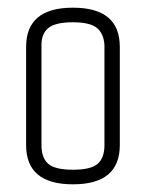

<svg xmlns="http://www.w3.org/2000/svg" viewBox="-20 -765 380 500"><path d="M88 -648V-387Q88 -354 105.5 -338.5Q123 -323 170 -323Q217 -323 234.5 -338.5Q252 -354 252 -387V-648Q250 -678 232 -692.5Q214 -707 169.5 -707Q125 -707 106.5 -692.5Q88 -678 88 -648ZM48 -643Q48 -745 170 -745Q292 -745 292 -643V-387Q292 -285 170 -285Q48 -285 48 -387Z"/></svg>

Font: Khand Light
Style: Regular
Weight: 300
Designer: Devanagari: Sanchit Sawaria, Jyotish Sonowal; Latin: Satya Rajpurohit
Foundry: Indian Type Foundry
Version: Version 1.101;PS 1.0;hotconv 1.0.78;makeotf.lib2.5.61930; tt